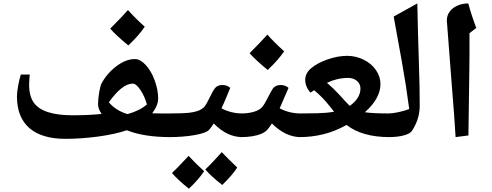

<svg xmlns="http://www.w3.org/2000/svg" viewBox="-20 -800 2903 1134"><path d="M366.7 20Q226.6 20 153.3 -43.7Q80.1 -107.4 80.1 -231Q80.1 -255.4 87.2 -293.7Q94.2 -332 103 -359.9H155.8L154.3 -347.2L151.9 -301.8Q151.9 -232.9 179.2 -194.3Q206.5 -155.8 264.2 -137.5Q321.8 -119.1 409.7 -119.1Q501 -119.1 580.1 -127Q559.1 -157.2 559.1 -185.1Q559.1 -214.8 565.7 -254.2Q572.3 -293.5 580.1 -308.1Q612.8 -367.7 668.2 -409.4Q723.6 -451.2 776.9 -451.2Q808.1 -451.2 840.3 -416.7Q872.6 -382.3 893.3 -325.9Q914.1 -269.5 914.1 -219.2Q914.1 -177.2 878.9 -130.9L932.6 -129.9H987.8Q998 -129.9 998 -120.1V0Q998 9.8 987.8 9.8Q828.6 9.8 729 -30.8Q658.7 -6.8 558.8 6.6Q459 20 366.7 20ZM623 -195.8Q663.1 -147.5 732.9 -126Q804.2 -145.5 847.7 -183.1Q834.5 -231.4 809.3 -268.8Q784.2 -306.2 764.6 -306.2Q701.2 -306.2 623 -195.8ZM835 -642.1Q799.3 -589.4 737.8 -531.7Q664.6 -592.3 630.9 -630.9Q701.7 -701.7 735.8 -740.7Q776.4 -694.8 835 -642.1Z M978 9.8Q968.3 9.8 968.3 0V-120.1Q968.3 -129.9 978 -129.9Q1063.5 -129.9 1098.9 -134.3Q1134.3 -138.7 1156.5 -148.4Q1178.7 -158.2 1190.2 -173.6Q1201.7 -189 1227.5 -241.7Q1245.1 -278.3 1259 -288.1Q1272.9 -297.9 1293 -297.9Q1321.8 -297.9 1339.8 -280.8Q1328.6 -254.4 1315.9 -223.1Q1303.2 -191.9 1288.1 -160.2Q1345.2 -129.9 1412.1 -129.9Q1421.9 -129.9 1421.9 -120.1V0Q1421.9 9.8 1412.1 9.8Q1367.7 9.8 1326.2 -9.3Q1284.7 -28.3 1242.2 -70.8Q1230 -50.3 1214.8 -33.2Q1198.2 -14.2 1130.1 -2.2Q1062 9.8 978 9.8ZM1185.5 211.4Q1155.8 257.3 1095.7 314.5Q1032.7 264.6 995.6 221.7Q1022 197.3 1047.9 169.4Q1073.7 141.6 1093.8 120.6Q1128.4 158.2 1185.5 211.4ZM1381.3 189.5Q1349.6 237.8 1292.5 292.5Q1229 243.2 1192.4 200.7Q1237.3 158.7 1289.6 98.6Q1327.1 137.7 1381.3 189.5Z M1401.9 9.8Q1392.1 9.8 1392.1 0V-120.1Q1392.1 -129.9 1401.9 -129.9Q1477.1 -129.9 1517.1 -157.2Q1533.7 -168.5 1553.7 -208Q1585 -269 1592.8 -278.8Q1600.6 -288.6 1612.3 -293.2Q1624 -297.9 1636.7 -297.9Q1666 -297.9 1684.1 -280.8Q1640.1 -177.2 1631.8 -160.2Q1689 -129.9 1755.9 -129.9Q1765.6 -129.9 1765.6 -120.1V0Q1765.6 9.8 1755.9 9.8Q1666.5 9.8 1585.9 -70.8Q1577.1 -56.6 1563.2 -38.8Q1549.3 -21 1524.9 -10.5Q1500.5 0 1469.5 4.9Q1438.5 9.8 1401.9 9.8ZM1658.2 -497.1Q1622.6 -444.3 1561 -386.7Q1487.8 -447.3 1454.1 -485.8Q1524.9 -556.6 1559.1 -595.7Q1599.6 -549.8 1658.2 -497.1Z M2281.2 9.8Q2118.7 9.8 2026.9 -62Q1957.5 -23.4 1888.9 -6.8Q1820.3 9.8 1747.1 9.8Q1736.3 9.8 1736.3 -1V-119.1Q1736.3 -129.9 1747.1 -129.9Q1799.8 -129.9 1853.8 -131.1Q1907.7 -132.3 1953.1 -140.1L1929.2 -170.4Q1885.7 -226.6 1835 -267.1L1814 -252.9Q1782.7 -287.6 1782.7 -328.1Q1782.7 -366.7 1816.7 -396.2Q1850.6 -425.8 1911.6 -448Q1972.7 -470.2 2031.2 -470.2Q2082 -470.2 2127.9 -447.5Q2173.8 -424.8 2200.4 -386.2Q2227.1 -347.7 2227.1 -303.2Q2227.1 -219.2 2135.3 -137.2Q2179.2 -129.9 2281.2 -129.9Q2293 -129.9 2293 -119.1V-1Q2293 9.8 2281.2 9.8ZM2035.2 -339.8Q1972.7 -339.8 1911.1 -311Q1949.7 -278.3 1983.9 -240.7Q2026.4 -192.9 2045.9 -174.8Q2108.9 -220.2 2108.9 -276.9Q2108.9 -304.7 2088.1 -322.3Q2067.4 -339.8 2035.2 -339.8Z M2397 -155.8Q2378.4 -297.9 2353.8 -433.8Q2329.1 -569.8 2305.2 -702.1L2444.8 -779.8Q2448.7 -585.4 2453.9 -435.1Q2459 -284.7 2459 -176.8Q2459 -137.7 2448.2 -101.3Q2437.5 -64.9 2413.1 -26.9Q2401.9 -10.3 2364.7 -0.2Q2327.6 9.8 2272.9 9.8Q2263.2 9.8 2263.2 0V-120.1Q2263.2 -129.9 2272.9 -129.9Q2296.9 -129.9 2330.8 -137Q2364.7 -144 2397 -155.8Z M2752.9 -604V-478L2752 -381.8L2746.6 0L2670.9 9.8Q2664.1 -106 2649.9 -277.8L2619.1 -678.2Q2619.1 -708 2635.3 -730.7Q2651.4 -753.4 2681.4 -766.6Q2711.4 -779.8 2745.6 -779.8Q2766.1 -705.6 2793 -634.8Z"/></svg>

Font: Droid Arabic Naskh
Style: Bold
Weight: 700
Designer: Pascal Zoghbi
Foundry: Ascender Corporation
Version: Version 1.00